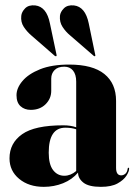

<svg xmlns="http://www.w3.org/2000/svg" viewBox="-20 -698 518 727"><path d="M16 -98.5Q16 -156 63.8 -189.8Q111.5 -223.5 219.5 -223.5Q248 -223.5 268.5 -216V-389Q268.5 -416 256.5 -430.8Q244.5 -445.5 223.5 -445.5Q199 -445.5 186.5 -432.5Q174 -419.5 174 -400.5V-354Q174 -324.5 152.5 -303.2Q131 -282 96.5 -282Q73 -282 57.8 -295.8Q42.5 -309.5 42.5 -337.5Q42.5 -364.5 65 -391.2Q87.5 -418 131.8 -435.8Q176 -453.5 242 -453.5Q331 -453.5 375.2 -417.8Q419.5 -382 419.5 -316V-62.5Q419.5 -34 439 -34Q447 -34 454.2 -39.8Q461.5 -45.5 463.5 -59.5Q464 -63 466 -63Q469 -63 469 -59.5Q469 -49 458.8 -32.8Q448.5 -16.5 425.2 -3.5Q402 9.5 362 9.5Q316 9.5 295.8 -6.5Q275.5 -22.5 275.5 -44.5Q253 -18 218.8 -4.2Q184.5 9.5 146 9.5Q89 9.5 52.5 -20.8Q16 -51 16 -98.5ZM164.5 -120Q164.5 -75.5 181 -54Q197.5 -32.5 223.5 -32.5Q247.5 -32.5 268.5 -50.5V-208.5Q250.5 -214.5 227.5 -214.5Q164.5 -214.5 164.5 -120ZM169 -609.5 194 -491Q195 -487 193.5 -485.5Q191 -484 187.5 -486.5L99 -563.5Q82 -578 70 -596.2Q58 -614.5 60.5 -638Q62 -653 75.2 -666.5Q88.5 -680 113.5 -677.5Q156.5 -672.5 169 -609.5ZM316 -609.5 340.5 -491Q342 -487 340 -485.5Q338 -484 335 -486.5L246 -563.5Q228.5 -578 216.8 -596.2Q205 -614.5 207 -638Q208.5 -653 222 -666.5Q235.5 -680 260 -677.5Q303 -672.5 316 -609.5Z"/></svg>

Font: Fraunces 144pt
Style: Bold
Weight: 700
Version: Version 1.000;[b76b70a41]